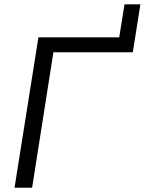

<svg xmlns="http://www.w3.org/2000/svg" viewBox="-20 -880 678 900"><path d="M48.1 0 160.1 -705H538.8L563.7 -859.7H638.1L602.5 -635H230.3L130.5 0Z"/></svg>

Font: Mulish ExtraLight
Style: Italic
Weight: 200
Italic angle: -9°
Designer: Vernon Adams
Foundry: Vernon Adams
Version: Version 3.603